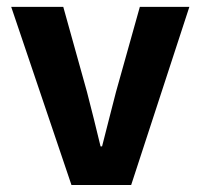

<svg xmlns="http://www.w3.org/2000/svg" viewBox="-20 -531 576 551"><path d="M185.1 0 12.2 -511.2H161.6L229.5 -267.6Q239.3 -229 249.3 -189.7Q259.3 -150.4 268.6 -110.8H272.9Q282.7 -150.4 293 -189.7Q303.2 -229 313 -267.6L381.3 -511.2H523.4L356.4 0Z"/></svg>

Font: Akatab Black
Style: Regular
Weight: 900
Designer: SIL Global
Foundry: SIL Global
Version: Version 4.000